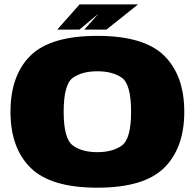

<svg xmlns="http://www.w3.org/2000/svg" viewBox="-20 -844 884 870"><path d="M421 6.5Q632.5 6.5 723.8 -83.5Q815 -173.5 815 -337.5Q815 -502 723.8 -591.8Q632.5 -681.5 421 -681.5Q209 -681.5 118.2 -592Q27.5 -502.5 27.5 -337.5Q27.5 -173.5 118.8 -83.5Q210 6.5 421 6.5ZM421 -154.5Q352 -154.5 310.2 -184.8Q268.5 -215 268.5 -337.5Q268.5 -462 310.2 -491.5Q352 -521 421 -521Q490.5 -521 532.2 -491.5Q574 -462 574 -337.5Q574 -215 532.2 -184.8Q490.5 -154.5 421 -154.5ZM362 -710H462.5L605.5 -824H464ZM239.5 -710H340L476.5 -824H340.5Z"/></svg>

Font: Anybody SemiExpanded Black
Style: Regular
Weight: 900
Width: 6
Version: Version 1.113;gftools[0.9.25]